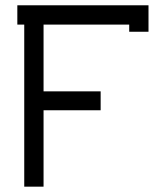

<svg xmlns="http://www.w3.org/2000/svg" viewBox="-20 -699 611 719"><path d="M70.8 -606.9H44.9V-679.2H536.1V-580.1H463.9V-606.9H143.1V-356.9H356.9V-286.1H143.1V0H70.8Z"/></svg>

Font: Rawengulk
Style: Bold
Weight: 700
Version: Version 0.92